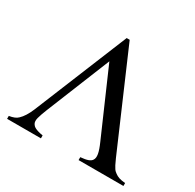

<svg xmlns="http://www.w3.org/2000/svg" viewBox="-148 -841 1020 1003"><g transform="rotate(30 361.5 -339.0)"><path d="M442.9 0V-17.6Q471.7 -20 487.5 -25.6Q503.4 -31.2 509.8 -41.5Q518.6 -54.2 514.6 -77.4Q510.7 -100.6 493.7 -138.7L324.2 -527.3L168.5 -142.6Q153.8 -106 147.9 -83.5Q142.1 -61 149.9 -47.9Q152.3 -43.5 156.2 -39.6Q160.2 -35.6 167.2 -31.7Q174.3 -27.8 186 -24.2Q197.8 -20.5 215.8 -17.6V0H11.7V-17.6Q28.8 -20 42.5 -25.4Q56.2 -30.8 64.5 -39.6Q89.8 -63 110.8 -112.8L341.8 -677.7H359.9L606.9 -106Q616.2 -84.5 622.6 -72.5Q628.9 -60.5 633.5 -54Q638.2 -47.4 642.1 -44.2Q646 -41 650.4 -37.6Q661.6 -28.8 675.8 -24.2Q689.9 -19.5 713.4 -17.6V0Z"/></g></svg>

Font: Doulos SIL Phon
Style: Regular
Weight: 400
Designer: Walt Agee, Victor Gaultney, Peter Martin, Debbi Hosken, Becca Hirsbrunner
Foundry: SIL International
Version: Version 5.000